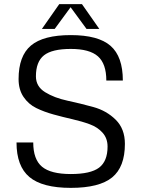

<svg xmlns="http://www.w3.org/2000/svg" viewBox="-20 -890 685 930"><path d="M154 -520Q154 -471 198.5 -443.5Q243 -416 306 -402.5Q369 -389 432.5 -371.5Q496 -354 540.5 -310Q585 -266 585 -193Q585 -81 523 -30.5Q461 20 323 20Q185 20 122.5 -32.5Q60 -85 60 -200H141Q141 -118 183.5 -82.5Q226 -47 323 -47Q419 -47 460 -78Q501 -109 501 -180Q501 -220 477 -247Q453 -274 415 -288Q377 -302 331 -312.5Q285 -323 239.5 -335.5Q194 -348 156 -366.5Q118 -385 94 -420.5Q70 -456 70 -507Q70 -619 130 -669.5Q190 -720 323 -720Q456 -720 515.5 -668Q575 -616 575 -500H495Q495 -581 454.5 -617Q414 -653 323 -653Q232 -653 193 -622Q154 -591 154 -520ZM245 -750H183L267 -870H377L461 -750H399L322 -855Z"/></svg>

Font: Fivo Sans Modern
Style: Regular
Weight: 400
Designer: Alexander Slobzheninov
Foundry: Alexander Slobzheninov
Version: 1.0